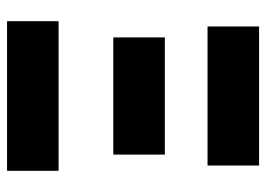

<svg xmlns="http://www.w3.org/2000/svg" viewBox="-125 -629 754 544"><g transform="rotate(90 252.0 -357.0)"><path d="M55 -568V-714H449V-568ZM86 -301V-447H418V-301ZM40 0V-146H464V0Z"/></g></svg>

Font: Noto Sans ExtraCondensed Black
Style: Regular
Weight: 900
Width: 2
Designer: Monotype Design Team
Foundry: Monotype Imaging Inc.
Version: Version 2.013; ttfautohint (v1.8.4.7-5d5b)